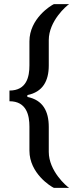

<svg xmlns="http://www.w3.org/2000/svg" viewBox="-20 -763 376 933"><path d="M242 150H316C303 142 217 68 217 -25V-146C217 -223 188 -277 113 -292V-301C188 -316 217 -370 217 -445V-568C217 -661 303 -735 316 -743H242C228 -737 123 -673 123 -562V-445C123 -391 110 -323 26 -323V-271C110 -271 123 -201 123 -148V-31C123 80 228 144 242 150Z"/></svg>

Font: Saira UNSAM Medium SC
Style: Regular
Weight: 500
Designer: Hector Gatti with collaboration of the Omnibus-Type team
Foundry: Omnibus-Type
Version: Version 1.072;PS 001.072;hotconv 1.0.88;makeotf.lib2.5.64775